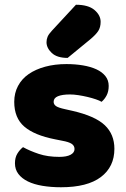

<svg xmlns="http://www.w3.org/2000/svg" viewBox="-20 -772 532 809"><path d="M462 -145Q462 -69 405 -26Q348 17 237 17Q195 17 159 11Q123 5 97.5 -7.5Q72 -20 57.5 -39Q43 -58 43 -84Q43 -108 53 -124.5Q63 -141 77 -152Q106 -136 143.5 -123.5Q181 -111 230 -111Q261 -111 277.5 -120Q294 -129 294 -144Q294 -158 282 -166Q270 -174 242 -179L212 -185Q125 -202 82.5 -238.5Q40 -275 40 -343Q40 -380 56 -410Q72 -440 101 -460Q130 -480 170.5 -491Q211 -502 260 -502Q297 -502 329.5 -496.5Q362 -491 386 -480Q410 -469 424 -451.5Q438 -434 438 -410Q438 -387 429.5 -370.5Q421 -354 408 -343Q400 -348 384 -353.5Q368 -359 349 -363.5Q330 -368 310.5 -371Q291 -374 275 -374Q242 -374 224 -366.5Q206 -359 206 -343Q206 -332 216 -325Q226 -318 254 -312L285 -305Q381 -283 421.5 -244.5Q462 -206 462 -145ZM300 -752Q352 -752 378 -730Q404 -708 404 -680Q404 -657 394 -641.5Q384 -626 360 -606L265 -528Q220 -528 198 -549Q176 -570 176 -594Q176 -606 180.5 -617Q185 -628 199 -643Z"/></svg>

Font: Baloo Bhai 2 ExtraBold
Style: Regular
Weight: 800
Designer: Supriya Tembe, Noopur Datye and Ek Type
Foundry: Ek Type
Version: Version 1.640;PS 1.000;hotconv 16.6.51;makeotf.lib2.5.65220;